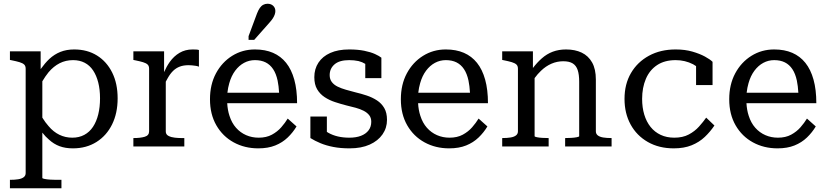

<svg xmlns="http://www.w3.org/2000/svg" viewBox="-20 -782 4416 1025"><path d="M308 223H33V178H35Q59 178 77.5 175Q96 172 106.5 164Q117 156 117 142V-415Q117 -430 109 -437.5Q101 -445 84.5 -450Q68 -455 43 -460L33 -462V-508H197V-413Q220 -445 243 -467Q270 -492 302.5 -505Q335 -518 376 -518Q446 -518 498 -485.5Q550 -453 579 -394.5Q608 -336 608 -257Q608 -178 578.5 -118Q549 -58 495 -24Q441 10 369 10Q329 10 298 -1.5Q267 -13 241 -37Q223 -52 206 -74V168Q206 171 219 173.5Q232 176 249 177Q266 178 279 178H308ZM206 -348V-154Q222 -128 239 -109Q265 -78 297 -62.5Q329 -47 366 -47Q402 -47 430 -62Q458 -77 476.5 -105Q495 -133 504.5 -171.5Q514 -210 514 -257Q514 -304 504.5 -341.5Q495 -379 477 -406Q459 -433 432 -447Q405 -461 370 -461Q331 -461 298.5 -444.5Q266 -428 239 -396Q222 -375 206 -348Z M1042 -515V-426Q1035 -429 1025.5 -430.5Q1016 -432 1006 -433Q996 -434 987 -434Q960 -434 940 -426.5Q920 -419 904.5 -404Q889 -389 876 -366Q871 -357 865 -346V-80Q865 -64 879.5 -56.5Q894 -49 913.5 -47Q933 -45 947 -45H964V0H692V-45H694Q730 -45 753 -52Q776 -59 776 -81V-415Q776 -430 768 -437.5Q760 -445 743.5 -450Q727 -455 702 -460L692 -462V-508H856V-397Q869 -427 886 -451Q908 -482 938.5 -500Q969 -518 1008 -518Q1018 -518 1027.5 -517.5Q1037 -517 1042 -515Z M1193 -231Q1195 -194 1205 -164Q1217 -126 1240 -100Q1263 -74 1294 -60.5Q1325 -47 1361 -47Q1402 -47 1431.5 -63Q1461 -79 1481.5 -102.5Q1502 -126 1516 -149L1563 -107Q1544 -75 1516 -48Q1488 -21 1449.5 -5.5Q1411 10 1359 10Q1286 10 1227.5 -22Q1169 -54 1135 -113Q1101 -172 1101 -252Q1101 -331 1133 -390.5Q1165 -450 1219.5 -484Q1274 -518 1341 -518Q1396 -518 1437.5 -500Q1479 -482 1507.5 -446.5Q1536 -411 1551 -357Q1566 -303 1566 -231ZM1194 -287H1470Q1468 -323 1462 -352Q1454 -389 1438 -413Q1422 -437 1398 -449Q1374 -461 1341 -461Q1310 -461 1283 -446.5Q1256 -432 1235.5 -404.5Q1215 -377 1204 -338Q1197 -314 1194 -287ZM1352 -710Q1359 -728 1367 -739.5Q1375 -751 1385.5 -756.5Q1396 -762 1408 -762Q1427 -762 1438.5 -751Q1450 -740 1450 -723Q1450 -714 1446.5 -704Q1443 -694 1436.5 -684Q1430 -674 1421 -664L1337 -569H1307V-589Z M1962 -132Q1962 -153 1951 -167Q1940 -181 1921.5 -190.5Q1903 -200 1879.5 -206.5Q1856 -213 1830 -219Q1799 -227 1768.5 -237Q1738 -247 1713 -263.5Q1688 -280 1673 -305.5Q1658 -331 1658 -370Q1658 -414 1680 -447.5Q1702 -481 1743.5 -499.5Q1785 -518 1844 -518Q1890 -518 1924.5 -511Q1959 -504 1982 -493.5Q2005 -483 2016 -474V-365H1930V-441Q1914 -451 1894 -456Q1871 -461 1844 -461Q1792 -461 1766 -438.5Q1740 -416 1740 -381Q1740 -359 1751.5 -344Q1763 -329 1782.5 -319.5Q1802 -310 1826.5 -303Q1851 -296 1878 -289Q1908 -282 1938 -272Q1968 -262 1992.5 -246Q2017 -230 2031.5 -205Q2046 -180 2046 -142Q2046 -99 2022 -64.5Q1998 -30 1953.5 -10Q1909 10 1846 10Q1798 10 1759.5 2.5Q1721 -5 1691 -17.5Q1661 -30 1637 -45V-160H1725V-78Q1729 -75 1733 -73Q1756 -60 1784 -53.5Q1812 -47 1845 -47Q1881 -47 1907 -57Q1933 -67 1947.5 -86Q1962 -105 1962 -132Z M2212 -231Q2214 -194 2224 -164Q2236 -126 2259 -100Q2282 -74 2313 -60.5Q2344 -47 2380 -47Q2421 -47 2450.5 -63Q2480 -79 2500.5 -102.5Q2521 -126 2535 -149L2582 -107Q2563 -75 2535 -48Q2507 -21 2468.5 -5.5Q2430 10 2378 10Q2305 10 2246.5 -22Q2188 -54 2154 -113Q2120 -172 2120 -252Q2120 -331 2152 -390.5Q2184 -450 2238.5 -484Q2293 -518 2360 -518Q2415 -518 2456.5 -500Q2498 -482 2526.5 -446.5Q2555 -411 2570 -357Q2585 -303 2585 -231ZM2213 -287H2489Q2487 -323 2481 -352Q2473 -389 2457 -413Q2441 -437 2417 -449Q2393 -461 2360 -461Q2329 -461 2302 -446.5Q2275 -432 2254.5 -404.5Q2234 -377 2223 -338Q2216 -314 2213 -287Z M2661 0V-45H2663Q2687 -45 2705.5 -48Q2724 -51 2734.5 -59Q2745 -67 2745 -81V-415Q2745 -430 2737 -437.5Q2729 -445 2712.5 -450Q2696 -455 2671 -460L2661 -462V-508H2825V-419Q2848 -449 2872 -470Q2899 -494 2931 -506Q2963 -518 3002 -518Q3050 -518 3085.5 -501Q3121 -484 3141 -448.5Q3161 -413 3161 -357V-81Q3161 -67 3171.5 -59Q3182 -51 3200.5 -48Q3219 -45 3243 -45H3245V0H2997V-45H2999Q3013 -45 3030 -46Q3047 -47 3059.5 -49.5Q3072 -52 3072 -55V-346Q3072 -384 3064 -408Q3056 -432 3037.5 -443.5Q3019 -455 2987 -455Q2954 -455 2924 -442Q2894 -429 2868 -404Q2850 -387 2834 -365V-55Q2834 -52 2846 -49.5Q2858 -47 2875 -46Q2892 -45 2906 -45H2909V0Z M3580 -47Q3625 -47 3657 -64Q3689 -81 3711.5 -106Q3734 -131 3750 -154L3794 -112Q3772 -79 3742.5 -51Q3713 -23 3672.5 -6.5Q3632 10 3577 10Q3498 10 3438.5 -24Q3379 -58 3346.5 -117.5Q3314 -177 3314 -254Q3314 -333 3348.5 -392Q3383 -451 3444.5 -484.5Q3506 -518 3587 -518Q3637 -518 3676.5 -506.5Q3716 -495 3743.5 -480Q3771 -465 3784 -452V-328H3696V-429Q3688 -434 3680 -439Q3637 -461 3587 -461Q3528 -461 3488 -434.5Q3448 -408 3428 -361Q3408 -314 3408 -254Q3408 -208 3419.5 -170Q3431 -132 3453 -104.5Q3475 -77 3507 -62Q3539 -47 3580 -47Z M3965 -231Q3967 -194 3977 -164Q3989 -126 4012 -100Q4035 -74 4066 -60.5Q4097 -47 4133 -47Q4174 -47 4203.5 -63Q4233 -79 4253.5 -102.5Q4274 -126 4288 -149L4335 -107Q4316 -75 4288 -48Q4260 -21 4221.5 -5.5Q4183 10 4131 10Q4058 10 3999.5 -22Q3941 -54 3907 -113Q3873 -172 3873 -252Q3873 -331 3905 -390.5Q3937 -450 3991.5 -484Q4046 -518 4113 -518Q4168 -518 4209.5 -500Q4251 -482 4279.5 -446.5Q4308 -411 4323 -357Q4338 -303 4338 -231ZM3966 -287H4242Q4240 -323 4234 -352Q4226 -389 4210 -413Q4194 -437 4170 -449Q4146 -461 4113 -461Q4082 -461 4055 -446.5Q4028 -432 4007.5 -404.5Q3987 -377 3976 -338Q3969 -314 3966 -287Z"/></svg>

Font: Roboto Serif 20pt
Style: Regular
Weight: 400
Designer: Greg Gazdowicz
Foundry: Commercial Type
Version: Version 1.008